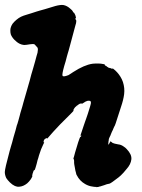

<svg xmlns="http://www.w3.org/2000/svg" viewBox="-24 -748 591 798"><path d="M293 -304 295 -306Q295 -306 293 -304L292 -303ZM297 -308Q298 -309 299 -309L297 -307L295 -306ZM300 -310Q301 -311 301 -311L300 -310L299 -309ZM226 -727Q233 -728 240 -727Q255 -724 268 -712Q277 -705 279 -700Q280 -698 281 -696L282 -695V-696Q282 -697 283 -696L285 -693Q290 -685 291 -678L292 -672L291 -673Q290 -674 290 -673Q289 -671 290 -668Q291 -665 292 -665Q293 -665 293 -659Q293 -653 289 -641Q279 -602 267 -559Q263 -543 261 -537Q259 -531 257.5 -525.5Q256 -520 254.5 -515Q253 -510 252 -505.5Q251 -501 248.5 -492Q246 -483 243 -474Q233 -438 236 -433Q237 -430 245 -431Q254 -433 261 -436Q265 -439 281 -449Q326 -478 360 -483Q367 -484 380 -484Q393 -484 398 -483Q411 -481 412 -480Q412 -480 411.5 -479Q411 -478 411 -478Q413 -475 417 -474Q418 -474 418.5 -473Q419 -472 421 -470.5Q423 -469 424 -469Q425 -467 427 -467Q428 -467 431.5 -465.5Q435 -464 435 -465Q435 -466 437 -464Q438 -463 440.5 -462.5Q443 -462 443.5 -463Q444 -464 447 -462Q464 -449 476 -430Q483 -419 487 -407Q495 -382 492 -357Q489 -333 479 -304Q463 -254 457 -236Q453 -224 451 -222Q450 -221 448 -215.5Q446 -210 445 -208Q444 -206 441 -200Q438 -194 436.5 -189Q435 -184 432 -179Q428 -171 428 -167L427 -165L428 -166V-165Q427 -162 427 -160.5Q427 -159 426.5 -155Q426 -151 426 -149Q426 -147 427 -147Q428 -147 432 -155L436 -162V-160Q437 -159 439 -158Q441 -157 444 -154Q450 -151 467 -148Q479 -147 490 -139Q498 -134 503 -128Q524 -106 522 -86Q521 -76 516 -65.5Q511 -55 500 -43Q494 -36 489 -30Q477 -17 469 -11Q438 13 432 15Q430 16 428 16Q426 16 423 17Q420 18 417.5 18.5Q415 19 411 21Q402 24 392 27L386 28L387 29Q386 29 384 29L375 30L377 29H375Q368 29 358 27Q344 25 330 17Q307 4 295 -20Q293 -24 293 -24L292 -29Q289 -38 287 -52Q286 -59 285.5 -60Q285 -61 284.5 -66Q284 -71 284 -71.5Q284 -72 284 -78.5Q284 -85 282 -87L281 -90L283 -95Q285 -105 301 -157Q308 -178 310 -179Q314 -180 314 -185L312 -184H310Q310 -184 315.5 -200.5Q321 -217 323.5 -224.5Q326 -232 329.5 -242Q333 -252 334.5 -256Q336 -260 341 -275Q354 -315 354 -321Q354 -327 350.5 -328.5Q347 -330 340 -329Q332 -327 324 -321Q317 -316 316 -317Q315 -319 308 -317Q305 -315 303 -314Q297 -311 288 -302Q286 -300 285 -298Q284 -296 282.5 -294Q281 -292 281 -290.5Q281 -289 282 -288.5Q283 -288 271 -276Q218 -224 197 -200Q180 -181 176 -176Q172 -172 172 -172H171Q171 -172 171 -173Q171 -174 170 -174Q167 -174 164 -171Q163 -169 162.5 -169Q162 -169 161 -169Q160 -169 159 -166Q159 -165 158 -163Q157 -161 157 -158.5Q157 -156 159 -156H160L159 -154Q158 -153 157.5 -151.5Q157 -150 155 -146Q147 -131 138 -102Q136 -94 135 -91Q134 -88 132 -82Q129 -68 124 -52Q121 -41 119 -41Q117 -41 115 -37Q115 -35 112 -28Q109 -17 110 -16Q111 -16 110 -14Q109 -12 107.5 -9Q106 -6 104 -3Q97 7 89 14Q73 27 56 28Q47 29 38 25Q27 20 17 10Q7 0 2 -8Q-4 -21 -4 -33Q-4 -46 16 -120Q18 -126 19 -130.5Q20 -135 22 -141Q24 -147 26.5 -156Q29 -165 32 -177Q36 -189 40.5 -206Q45 -223 46 -227Q48 -231 52 -245.5Q56 -260 58 -267.5Q60 -275 60.5 -277.5Q61 -280 64.5 -291Q68 -302 69 -306Q70 -310 73 -321Q84 -358 90 -380Q92 -388 94 -394Q99 -410 106 -438Q108 -445 109 -448Q110 -451 114 -465Q118 -478 122 -493Q126 -508 128 -515.5Q130 -523 132 -529Q135 -544 132 -550Q131 -552 128 -554.5Q125 -557 123 -560Q121 -563 118.5 -564Q116 -565 111.5 -565Q107 -565 101 -564Q84 -561 76 -561Q66 -562 58 -566Q46 -572 35.5 -583Q25 -594 21 -605Q19 -612 19 -620Q19 -627 20 -631Q22 -640 28 -649Q34 -657 44 -665.5Q54 -674 63.5 -678.5Q73 -683 87 -687Q91 -688 106.5 -693Q122 -698 128 -700Q134 -702 141.5 -704Q149 -706 163 -710Q189 -718 206 -723Q217 -726 226 -727Z"/></svg>

Font: TT2020 Style B
Style: Italic
Weight: 400
Italic angle: -15°
Version: Version 0.2.000